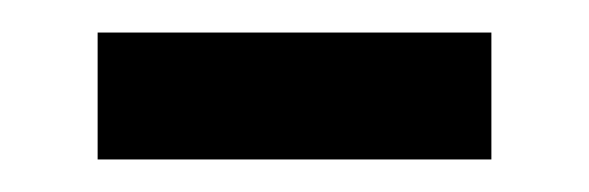

<svg xmlns="http://www.w3.org/2000/svg" viewBox="-20 -327 362 118"><path d="M40 -229V-307H282V-229Z"/></svg>

Font: Noto Sans Multani
Style: Regular
Weight: 400
Designer: Monotype Design Team
Foundry: Monotype Imaging Inc.
Version: Version 2.002; ttfautohint (v1.8.4.7-5d5b)